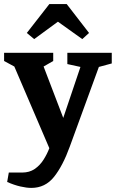

<svg xmlns="http://www.w3.org/2000/svg" viewBox="-34 -750 566 938"><path d="M119 168Q96 168 65.5 161Q35 154 1 139L9 93H74Q110 93 135.5 75.5Q161 58 178.5 30.5Q196 3 207 -26L36 -425L-14 -452V-492H226V-452L179 -425L275 -174L359 -423L295 -437V-492H512V-440L449 -423L307 -34Q273 60 230 114Q187 168 119 168ZM133 -559 97 -589 207 -730H292L401 -589L368 -559L249 -644Z"/></svg>

Font: Manuale
Style: Bold
Weight: 700
Version: Version 1.002